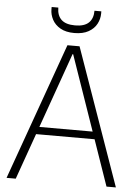

<svg xmlns="http://www.w3.org/2000/svg" viewBox="-59 -932 701 978"><g transform="rotate(5 291.5 -443.5)"><path d="M12 0 262 -700H324L571 0H523L295 -657H292L59 0ZM121 -235 136 -273H447L462 -235ZM291 -765Q248 -765 220 -781Q192 -797 178.5 -822.5Q165 -848 165 -875V-887H199Q199 -847 221.5 -825.5Q244 -804 292 -804Q339 -804 361.5 -825.5Q384 -847 384 -887H419V-876Q419 -848 405.5 -822.5Q392 -797 363.5 -781Q335 -765 291 -765Z"/></g></svg>

Font: DM Sans 36pt ExtraLight
Style: Regular
Weight: 250
Designer: Colophon Foundry, Jonny Pinhorn
Foundry: Colophon Foundry
Version: Version 4.004;gftools[0.9.30]